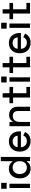

<svg xmlns="http://www.w3.org/2000/svg" viewBox="1904 -2644 754 4601"><g transform="rotate(-90 2280.5 -343.0)"><path d="M76 0H179V-493H76ZM57 -560H199V-691H57Z M536 14C632 14 679 -27 704 -70H720V0H821V-700H718V-426H702C679 -466 632 -507 536 -507C412 -507 308 -413 308 -254V-239C308 -79 413 14 536 14ZM412 -242V-251C412 -357 476 -416 565 -416C655 -416 719 -357 719 -251V-242C719 -136 654 -76 565 -76C477 -76 412 -136 412 -242Z M1199 14C1332 14 1390 -61 1420 -118L1334 -162C1313 -116 1279 -76 1201 -76C1118 -76 1057 -131 1054 -218H1433V-257C1433 -407 1337 -507 1195 -507C1050 -507 949 -406 949 -252V-240C949 -87 1049 14 1199 14ZM1055 -297C1065 -371 1116 -416 1194 -416C1271 -416 1323 -371 1329 -297Z M1557 0H1660V-249C1660 -355 1716 -413 1801 -413C1876 -413 1921 -374 1921 -288V0H2024V-296C2024 -423 1943 -501 1831 -501C1736 -501 1693 -459 1674 -419H1658V-493H1557Z M2245 0H2499V-87H2348V-406H2499V-493H2348V-656H2245V-493H2109V-406H2245Z M2625 0H2728V-493H2625ZM2606 -560H2748V-691H2606Z M2968 0H3222V-87H3071V-406H3222V-493H3071V-656H2968V-493H2832V-406H2968Z M3556 14C3689 14 3747 -61 3777 -118L3691 -162C3670 -116 3636 -76 3558 -76C3475 -76 3414 -131 3411 -218H3790V-257C3790 -407 3694 -507 3552 -507C3407 -507 3306 -406 3306 -252V-240C3306 -87 3406 14 3556 14ZM3412 -297C3422 -371 3473 -416 3551 -416C3628 -416 3680 -371 3686 -297Z M3914 0H4017V-493H3914ZM3895 -560H4037V-691H3895Z M4257 0H4511V-87H4360V-406H4511V-493H4360V-656H4257V-493H4121V-406H4257Z"/></g></svg>

Font: Meta Space Medium
Style: Regular
Weight: 500
Designer: Meta Pool / Florian Karsten
Foundry: Meta Pool / Florian Karsten
Version: Version 2.000;Glyphs 3.1.1 (3137)